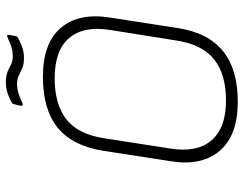

<svg xmlns="http://www.w3.org/2000/svg" viewBox="-110 -726 848 669"><g transform="rotate(-90 314.5 -392.0)"><path d="M294 12Q176 12 122.5 -51.5Q69 -115 87 -223L123 -456Q140 -564 203.5 -615.5Q267 -667 381 -667Q499 -667 552 -604Q605 -541 587 -431L551 -199Q535 -92 471 -40Q407 12 294 12ZM298 -29Q389 -29 441 -70Q493 -111 507 -200L544 -432Q559 -525 516 -575.5Q473 -626 376 -626Q285 -626 233 -585.5Q181 -545 167 -455L131 -223Q116 -130 159.5 -79.5Q203 -29 298 -29ZM446 -733Q425 -733 411 -739Q397 -745 385 -751Q373 -757 357 -757Q336 -757 318.5 -750.5Q301 -744 288 -738Q284 -736 281.5 -738Q279 -740 280 -744L285 -766Q286 -772 291 -775Q303 -783 322 -789.5Q341 -796 362 -796Q384 -796 397.5 -790.5Q411 -785 423 -778.5Q435 -772 452 -772Q473 -772 490 -778.5Q507 -785 520 -791Q524 -793 526 -791Q528 -789 527 -785L523 -763Q522 -757 517 -754Q505 -747 486.5 -740Q468 -733 446 -733Z"/></g></svg>

Font: Sofia Sans ExtraLight
Style: Italic
Weight: 250
Italic angle: -9°
Version: Version 4.100-B